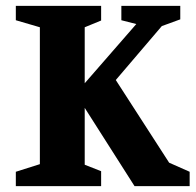

<svg xmlns="http://www.w3.org/2000/svg" viewBox="-20 -635 667 655"><path d="M34 0V-49L116 -75V-542L34 -566V-615H325V-565L269 -542V-351L445 -553L394 -566V-615H595V-569L532 -546L375 -362L557 -80L627 -49V0H439L269 -267V-73L325 -51V0Z"/></svg>

Font: Manuale ExtraBold
Style: Regular
Weight: 800
Version: Version 1.002